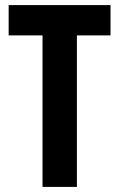

<svg xmlns="http://www.w3.org/2000/svg" viewBox="-20 -734 469 754"><path d="M282 0V-595H414V-714H14V-595H147V0Z"/></svg>

Font: Noto Sans Armenian ExtraCondensed
Style: Regular
Weight: 400
Width: 2
Designer: Monotype Design Team
Foundry: Monotype Imaging Inc.
Version: Version 2.008